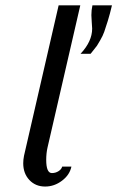

<svg xmlns="http://www.w3.org/2000/svg" viewBox="-20 -680 434 710"><path d="M65.9 0ZM277.8 -481Q320.8 -526.9 320.8 -574.2Q320.8 -581.1 319.3 -597.7Q317.9 -614.3 317.9 -624Q317.9 -642.6 321.8 -660.2H394Q386.7 -628.9 378.7 -603Q370.6 -577.1 365.5 -562.5Q360.4 -547.9 350.8 -531.5Q341.3 -515.1 338.6 -511Q335.9 -506.8 325.4 -494.1Q314.9 -481.4 314.9 -481ZM155.8 -134.8Q150.9 -113.3 150.9 -88.9Q150.9 -40 171.9 -40Q185.5 -40 196.5 -47.1Q207.5 -54.2 210 -64H244.1Q237.8 -33.2 209.2 -11.7Q180.7 9.8 147 9.8Q111.3 9.8 88.6 -14.4Q65.9 -38.6 65.9 -76.2Q65.9 -89.4 68.8 -104L196.8 -660.2H276.9Z"/></svg>

Font: Pfennig
Style: Italic
Weight: 500
Italic angle: -13°
Version: Version 20120410 ; ttfautohint (v0.8)